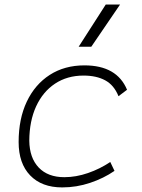

<svg xmlns="http://www.w3.org/2000/svg" viewBox="-20 -815 626 845"><path d="M263.2 -35.2Q314.5 -35.2 367.4 -53.5Q420.4 -71.8 465.3 -102.1L483.9 -63Q436.5 -30.3 376.7 -10.3Q316.9 9.8 253.9 9.8Q163.6 9.8 112.8 -43Q62 -95.7 62 -189.9Q62 -292 97.9 -367.7Q133.8 -443.4 199 -485.4Q264.2 -527.3 351.6 -527.3Q494.6 -527.3 539.1 -419.9L501.5 -391.6Q481.9 -440.4 443.1 -461.4Q404.3 -482.4 347.7 -482.4Q275.9 -482.4 222.2 -446.8Q168.5 -411.1 138.9 -346.7Q109.4 -282.2 108.9 -195.8Q109.9 -120.1 150.4 -77.6Q190.9 -35.2 263.2 -35.2ZM326.2 -609.4 445.3 -794.9H508.3L381.8 -609.4Z"/></svg>

Font: Cascadia Mono PL ExtraLight
Style: Italic
Weight: 200
Italic angle: -10°
Monospace: yes
Designer: Aaron Bell
Foundry: Saja Typeworks
Version: Version 2404.023; ttfautohint (v1.8.4)